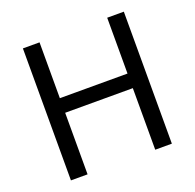

<svg xmlns="http://www.w3.org/2000/svg" viewBox="-125 -845 992 976"><g transform="rotate(-20 370.5 -357.0)"><path d="M643 0H553V-333H187V0H97V-714H187V-412H553V-714H643Z"/></g></svg>

Font: Noto Sans Tifinagh SIL
Style: Regular
Weight: 400
Designer: JamraPatel
Foundry: JamraPatel LLC
Version: Version 2.006; ttfautohint (v1.8.4.7-5d5b)